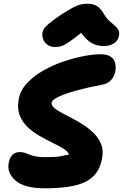

<svg xmlns="http://www.w3.org/2000/svg" viewBox="-20 -1001 660 1030"><path d="M221 9Q111 9 63.5 -32Q16 -73 27 -129Q32 -155 46.5 -170Q61 -185 86 -185Q102 -185 114 -181Q126 -177 139 -171.5Q152 -166 171 -162Q190 -158 219 -158Q249 -158 270 -159Q291 -160 309.5 -163.5Q328 -167 350 -172Q345 -188 321 -203Q297 -218 263 -234.5Q229 -251 193 -271.5Q157 -292 128 -319.5Q99 -347 85 -384.5Q71 -422 81 -471Q90 -518 126 -556Q162 -594 213 -623Q264 -652 320.5 -671Q377 -690 429 -700Q481 -710 518 -710Q556 -710 574.5 -696.5Q593 -683 598 -661.5Q603 -640 598 -615Q593 -590 575 -570.5Q557 -551 525 -546Q450 -532 390.5 -515.5Q331 -499 295.5 -482.5Q260 -466 257 -451Q254 -435 274.5 -419Q295 -403 329 -386Q363 -369 401 -347.5Q439 -326 471 -298Q503 -270 520 -233.5Q537 -197 527 -148Q518 -102 495 -71.5Q472 -41 434 -23.5Q396 -6 343 1.5Q290 9 221 9ZM274 -749Q254 -749 238.5 -758.5Q223 -768 214.5 -784Q206 -800 207 -820Q208 -832 214.5 -844Q221 -856 243.5 -875Q266 -894 315 -927Q347 -947 369 -959Q391 -971 409 -976Q427 -981 447 -981Q481 -981 500 -968.5Q519 -956 533 -933Q549 -905 566 -889.5Q583 -874 596 -863Q609 -852 615.5 -840Q622 -828 618 -807Q613 -782 590 -768Q567 -754 538 -754Q508 -754 484 -764Q460 -774 437.5 -798Q415 -822 389 -864L461 -862Q411 -820 380 -797Q349 -774 330.5 -763.5Q312 -753 299.5 -751Q287 -749 274 -749Z"/></svg>

Font: Shantell Sans ExtraBold
Style: Italic
Weight: 800
Italic angle: -11°
Designer: Stephen Nixon, Anya Danilova, Shantell Martin
Foundry: Arrow Type
Version: Version 1.011;[c5ecc13dd]